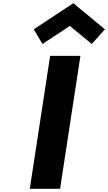

<svg xmlns="http://www.w3.org/2000/svg" viewBox="-20 -1172 671 1192"><path d="M479.2 -825H291.2L165 0H353ZM189.5 -990 243.6 -899 413.7 -1011 549.6 -899 631.5 -990 435.3 -1152Z"/></svg>

Font: Sztylet
Style: BdObl
Weight: 700
Foundry: Cannot Into Space Fonts, PlusOne Fonts
Version: Version 0.12